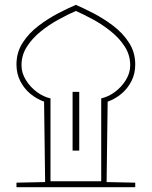

<svg xmlns="http://www.w3.org/2000/svg" viewBox="-20 -782 634 802"><path d="M48.8 0H544.9V-19L425.3 -21.5L429.7 -357.4Q461.4 -368.7 487.5 -390.6Q513.7 -412.6 529.3 -443.6Q544.9 -474.6 544.9 -512.7Q544.9 -563.5 519 -603.5Q493.2 -643.6 453.4 -673.8Q413.6 -704.1 371.3 -726.1Q329.1 -748 296.9 -761.7Q264.6 -748 222.4 -726.1Q180.2 -704.1 140.4 -673.8Q100.6 -643.6 74.7 -603.5Q48.8 -563.5 48.8 -512.7Q48.8 -474.6 64.5 -443.6Q80.1 -412.6 106.4 -390.6Q132.8 -368.7 164.1 -357.4L168.5 -21.5L48.8 -19ZM402.8 -24.9H190.9V-371.1Q161.6 -377.4 133.8 -397.9Q106 -418.5 87.9 -448Q69.8 -477.5 69.8 -509.3Q69.8 -551.8 92.3 -586.9Q114.7 -622.1 150.1 -650.6Q185.5 -679.2 224.6 -700.4Q263.7 -721.7 296.9 -736.3Q330.1 -721.7 369.1 -700.4Q408.2 -679.2 443.6 -650.6Q479 -622.1 501.5 -586.9Q523.9 -551.8 523.9 -509.3Q523.9 -477.5 505.9 -448Q487.8 -418.5 460 -397.9Q432.1 -377.4 402.8 -371.1ZM283.2 -398.4V-152.8H311V-398.4Z"/></svg>

Font: Pinar VF
Style: Regular
Weight: 300
Designer: Amin Abedi
Version: Version 2.000